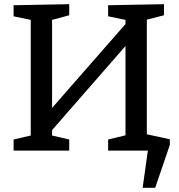

<svg xmlns="http://www.w3.org/2000/svg" viewBox="-20 -720 857 918"><path d="M682 -626V-78L792 -54V-27L722 178H662L687 0H497V-53L580 -73V-500L229 -98V-72L311 -53V0H45V-53L127 -72V-625L45 -642V-695L311 -700V-647L229 -625V-204L580 -605V-625L497 -642V-695L764 -700V-647Z"/></svg>

Font: Bitter Pro Medium
Style: Regular
Weight: 500
Designer: Sol Matas, and Bitter project Authors
Foundry: Sol Matas
Version: Version 1.010